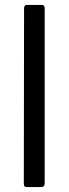

<svg xmlns="http://www.w3.org/2000/svg" viewBox="-20 -762 279 782"><path d="M162 -17Q162 -7 158 -3.5Q154 0 144 0H92Q83 0 80 -3Q77 -6 77 -14L78 -728Q78 -742 90 -742H150Q162 -742 162 -729Z"/></svg>

Font: n
Style: Regular
Weight: 400
Designer: Pablo Impallari, Rodrigo Fuenzalida
Foundry: Impallari Type
Version: Version 1.002; ttfautohint (v1.5)